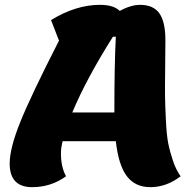

<svg xmlns="http://www.w3.org/2000/svg" viewBox="-20 -745 807 794"><path d="M113 29Q20 29 20 -69Q20 -131 63.5 -239.5Q107 -348 224 -577L191 -662Q294 -725 393 -725Q450 -725 475 -700Q522 -725 559 -725Q614 -725 639 -690Q664 -655 664 -578Q664 -543 663 -461.5Q662 -380 662.5 -345Q663 -310 666 -248.5Q669 -187 675.5 -153.5Q682 -120 695 -81Q708 -42 727 -16Q668 29 602 29Q539 29 504.5 -16.5Q470 -62 459 -161H239Q232 -134 232 -110Q232 -55 253 -16Q191 29 113 29ZM447 -593Q337 -419 279 -280H453V-292Q453 -478 459 -593Z"/></svg>

Font: Lemonada
Style: Bold
Weight: 700
Designer: Mohamed Gaber (Arabic), Eduardo Tunni (Latin)
Foundry: Kief Type Foundry
Version: Version 4.004